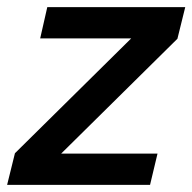

<svg xmlns="http://www.w3.org/2000/svg" viewBox="-33 -520 541 540"><path d="M100 -500H488L466 -411L139 -88H410L389 0H-13L9 -89L336 -412H80Z"/></svg>

Font: CBA Beacon Sans Bold
Style: Italic
Weight: 700
Italic angle: -13°
Designer: Wei Huang
Foundry: Wei Huang
Version: Version 1.002